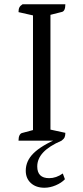

<svg xmlns="http://www.w3.org/2000/svg" viewBox="-20 -661 391 902"><path d="M67 0Q67 -16 71.5 -25Q76 -34 83 -36L150 -54L135 -38V-602L151 -585L67 -604Q67 -618 71 -626Q75 -634 86 -641H287Q287 -625 283 -616Q279 -607 271 -605L200 -587L217 -604V-39L199 -56L287 -37Q287 -24 283.5 -16Q280 -8 269 0ZM189 221Q149 221 125 199Q101 177 101 141Q101 95 137.5 59Q174 23 253 -11L269 0Q211 25 183 55Q155 85 155 121Q155 176 211 176Q244 176 275 154L285 181Q269 198 242 209.5Q215 221 189 221Z"/></svg>

Font: Petrona
Style: Regular
Weight: 400
Designer: Ringo R. Seeber
Foundry: Ringo R. Seeber
Version: Version 2.001; ttfautohint (v1.8.3)